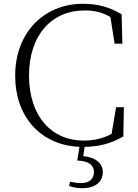

<svg xmlns="http://www.w3.org/2000/svg" viewBox="-20 -759 726 1012"><path d="M387 87C450 90 475 112 475 148C475 183 453 206 406 206C389 206 370 203 349 199L344 221C363 228 386 233 414 233C485 233 522 197 522 148C522 102 482 69 419 64L426 15C500 14 564 -1 630 -40L633 -194H592L568 -53C521 -28 473 -18 420 -18C254 -18 133 -144 133 -361C133 -576 254 -704 426 -704C478 -704 519 -694 562 -669L584 -529H625L621 -684C556 -722 495 -739 417 -739C211 -739 60 -586 60 -361C60 -141 196 6 399 15Z"/></svg>

Font: Noto Serif TC ExtraLight
Style: Regular
Weight: 200
Designer: Ryoko NISHIZUKA 西塚涼子 (kana & ideographs); Frank Grießhammer (Latin, Greek & Cyrillic); Wenlong ZHANG 张文龙 (bopomofo); San
Foundry: Adobe
Version: Version 2.001;hotconv 1.1.0;makeotfexe 2.6.0